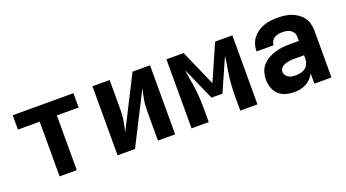

<svg xmlns="http://www.w3.org/2000/svg" viewBox="-47 -958 2493 1385"><g transform="rotate(-20 1200.0 -265.0)"><path d="M234 0V-420H67V-530H533V-420H366V0Z M679 0V-530H811V-318Q811 -295 810 -272Q809 -249 805.5 -226Q802 -203 797 -180.5Q792 -158 787 -136L987 -530H1121V0H989V-212Q989 -235 990 -258Q991 -281 994.5 -304Q998 -327 1003 -349.5Q1008 -372 1013 -394L813 0Z M1247 0V-530H1379L1500 -255L1621 -530H1753V0H1621V-106Q1621 -155 1624.5 -203.5Q1628 -252 1636 -300L1642 -336Q1645 -354 1648 -373Q1651 -392 1653 -410L1542 -159H1458L1347 -410Q1349 -392 1352 -373Q1355 -354 1358 -336L1364 -300Q1372 -252 1375.5 -203.5Q1379 -155 1379 -106V0Z M2034 8Q2002 8 1970.5 -0.5Q1939 -9 1916 -30.5Q1893 -52 1882 -83Q1871 -114 1871 -146Q1871 -175 1879.5 -203.5Q1888 -232 1907.5 -254Q1927 -276 1952.5 -290.5Q1978 -305 2006 -313.5Q2034 -322 2063.5 -325Q2093 -328 2122 -328H2190V-360Q2190 -376 2182 -390.5Q2174 -405 2160.5 -413.5Q2147 -422 2131 -425Q2115 -428 2098 -428Q2083 -428 2067 -425Q2051 -422 2038 -414Q2025 -406 2016.5 -391.5Q2008 -377 2008 -361H1877Q1877 -361 1877 -361Q1877 -361 1877 -362Q1877 -388 1885 -414Q1893 -440 1909 -461Q1925 -482 1947 -497.5Q1969 -513 1994 -522Q2019 -531 2045.5 -534.5Q2072 -538 2098 -538Q2125 -538 2152 -535Q2179 -532 2204.5 -523Q2230 -514 2252.5 -498.5Q2275 -483 2291 -461.5Q2307 -440 2314 -413.5Q2321 -387 2321 -360V0H2190V-78Q2179 -57 2162 -40Q2145 -23 2124.5 -12Q2104 -1 2080.5 3.5Q2057 8 2034 8ZM2087 -102Q2106 -102 2125 -106.5Q2144 -111 2159 -122.5Q2174 -134 2182 -152Q2190 -170 2190 -189V-218H2122Q2110 -218 2097.5 -217.5Q2085 -217 2073 -215Q2061 -213 2049 -209.5Q2037 -206 2026.5 -199.5Q2016 -193 2009 -182.5Q2002 -172 2002 -159Q2002 -145 2010.5 -132.5Q2019 -120 2031.5 -113Q2044 -106 2058.5 -104Q2073 -102 2087 -102Z"/></g></svg>

Font: Iosevka Curly XBdEx
Style: Regular
Weight: 800
Width: 7
Monospace: yes
Designer: Belleve Invis
Foundry: Belleve Invis
Version: Version 11.1.0; ttfautohint (v1.8.3)